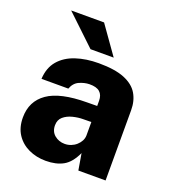

<svg xmlns="http://www.w3.org/2000/svg" viewBox="-134 -825 845 938"><g transform="rotate(20 289.0 -356.5)"><path d="M209 10Q160.5 10 120.2 -8.8Q80 -27.5 56.2 -63.5Q32.5 -99.5 32.5 -151.5Q32.5 -236 97.8 -281.5Q163 -327 302 -327.5L354.5 -328V-354.5Q354.5 -385 337.2 -400.2Q320 -415.5 283 -415Q257.5 -414.5 231 -402.8Q204.5 -391 193 -359.5H53.5Q56.5 -418 88.2 -455Q120 -492 172.8 -509.5Q225.5 -527 291 -527Q375.5 -527 425 -506.8Q474.5 -486.5 496 -450.2Q517.5 -414 517.5 -365V0H376L361.5 -85.5Q336.5 -31 299.8 -10.5Q263 10 209 10ZM268 -99.5Q285 -99.5 300.5 -105.5Q316 -111.5 328 -122.2Q340 -133 347 -146Q354 -159 354.5 -174V-244.5L312.5 -244Q286.5 -244 258.8 -237Q231 -230 212 -213.8Q193 -197.5 193 -169Q193 -136.5 215.2 -118Q237.5 -99.5 268 -99.5ZM246.5 -723H75.5L229 -577.5H349.5Z"/></g></svg>

Font: Public Sans ExtraBold
Style: Regular
Weight: 800
Designer: The Public Sans Project Authors: Dan O. Williams and USWDS (Libre Franklin designed by Pablo Impallari and Rodrigo Fuenz
Version: Version 1.007